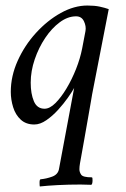

<svg xmlns="http://www.w3.org/2000/svg" viewBox="-20 -445 456 694"><path d="M310 223Q300 223 290.5 222.5Q281 222 271 222Q228 222 189.5 224Q151 226 124 229Q123 227 123 215Q123 203 127 203Q148 201 168.5 193.5Q189 186 193 167L248 -127Q241 -114 225.5 -92Q210 -70 190 -48Q170 -26 147.5 -10.5Q125 5 104 5Q74 5 55 -12.5Q36 -30 27.5 -57.5Q19 -85 19 -113Q19 -170 44 -225.5Q69 -281 110 -326Q151 -371 199.5 -398Q248 -425 296 -425Q322 -425 340.5 -421Q359 -417 373 -412L313 -104Q313 -103 308.5 -77.5Q304 -52 297.5 -14.5Q291 23 284.5 59.5Q278 96 273.5 121Q269 146 269 146Q268 152 267.5 157Q267 162 267 167Q267 177 273.5 186.5Q280 196 312 196Q315 196 314.5 208.5Q314 221 310 223ZM289 -333Q292 -350 283.5 -368Q275 -386 255 -386Q225 -386 196 -364.5Q167 -343 143.5 -308Q120 -273 105.5 -230.5Q91 -188 91 -146Q91 -106 102.5 -79Q114 -52 141 -52Q160 -52 180.5 -72.5Q201 -93 220.5 -125.5Q240 -158 255 -196Q270 -234 277 -270Z"/></svg>

Font: Amiri
Style: Italic
Weight: 400
Italic angle: 10°
Designer: Khaled Hosny
Version: Version 0.113